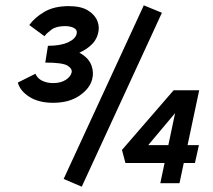

<svg xmlns="http://www.w3.org/2000/svg" viewBox="-20 -688 800 721"><path d="M204 -472 208 -503Q258 -503 286 -485.5Q314 -468 323.5 -442Q333 -416 326 -390Q317 -355 278 -328.5Q239 -302 180 -302Q125 -302 90 -324.5Q55 -347 47 -378L113 -411Q121 -393 139 -384.5Q157 -376 179 -376Q209 -376 227.5 -388.5Q246 -401 249 -416Q252 -430 233.5 -441.5Q215 -453 150 -453L160 -516Q207 -516 235.5 -529Q264 -542 268 -562Q271 -576 257.5 -583Q244 -590 224 -590Q191 -590 173 -576.5Q155 -563 147 -552L90 -594Q110 -622 146.5 -643.5Q183 -665 238 -665Q284 -665 310 -649Q336 -633 345.5 -609.5Q355 -586 348 -562Q341 -534 317.5 -514.5Q294 -495 263.5 -484Q233 -473 204 -472ZM287 13 219 -16 520 -668 588 -640ZM438 -125 632 -349H728L654 0H582L651 -327H691L519 -122L480 -143H727L712 -76H451Z"/></svg>

Font: Ysabeau Infant
Style: Bold Italic
Weight: 700
Italic angle: -12°
Designer: Christian Thalmann (Catharsis Fonts)
Version: Version 2.001;gftools[0.9.30]; featfreeze: ss01,ss02,lnum